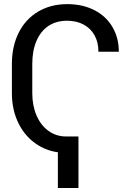

<svg xmlns="http://www.w3.org/2000/svg" viewBox="-20 -737 639 938"><path d="M38.1 -282.2V-423.8Q38.1 -511.7 71.8 -578.1Q105.5 -644.5 167 -680.7Q228.5 -716.8 308.6 -716.8Q382.8 -716.8 439.9 -688Q497.1 -659.2 528.8 -606Q560.5 -552.7 560.5 -484.4H460.9Q460.9 -530.3 441.9 -564.5Q422.9 -598.6 388.2 -617.2Q353.5 -635.7 307.6 -635.7Q254.9 -635.7 216.8 -610.4Q178.7 -585 158.2 -537.1Q137.7 -489.3 137.7 -424.8V-282.2Q137.7 -220.7 158.7 -172.4Q179.7 -124 217.3 -97.2Q254.9 -70.3 302.7 -70.3V9.8Q226.6 9.8 166 -27.8Q105.5 -65.4 71.8 -131.8Q38.1 -198.2 38.1 -282.2ZM363.3 181.6H262.7V-70.3H363.3Z"/></svg>

Font: WEMIX Pretendard Variable
Style: Regular
Weight: 400
Designer: Base glyphs from Inter by Rasmus Andersson; Hangeul glyphs from Noto Sans CJK(Source Han Sans) by Jang Soo-young and Kan
Foundry: Kil Hyung-jin
Version: Version 1.000;Glyphs 3.2 (3208)